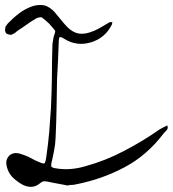

<svg xmlns="http://www.w3.org/2000/svg" viewBox="-39 -767 691 769"><path d="M154.3 -39.1Q145.5 -41 138.7 -41Q130.9 -41 123 -34.2Q104.5 -18.6 85 -18.6Q65.4 -18.6 45.9 -30.3Q26.4 -42 9.8 -58.6Q-5.9 -75.2 -11.7 -99.6Q-18.6 -126 -2.9 -142.6Q13.7 -159.2 41 -151.4Q57.6 -146.5 73.2 -139.6Q88.9 -131.8 103.5 -124Q132.8 -110.4 137.7 -112.3Q143.6 -113.3 147.5 -146.5Q154.3 -193.4 158.2 -239.3Q162.1 -286.1 165 -333Q168 -395.5 168.9 -459Q168.9 -521.5 170.9 -584Q170.9 -592.8 172.9 -601.6Q174.8 -610.4 175.8 -619.1Q177.7 -626 180.7 -633.8Q183.6 -642.6 180.7 -645.5Q169.9 -659.2 157.2 -672.9Q143.6 -685.5 129.9 -696.3Q126 -699.2 118.2 -697.3Q109.4 -695.3 104.5 -692.4Q85.9 -681.6 68.4 -668.9Q50.8 -656.2 32.2 -644.5Q26.4 -639.6 20.5 -634.8Q13.7 -630.9 6.8 -627.9Q2.9 -627 -3.9 -628.9Q-10.7 -630.9 -14.6 -633.8Q-17.6 -637.7 -18.6 -644.5Q-18.6 -646.5 -18.6 -649.4Q-18.6 -653.3 -17.6 -656.2Q-17.6 -661.1 -13.7 -665Q-10.7 -668.9 -7.8 -672.9Q13.7 -695.3 38.1 -713.9Q63.5 -733.4 94.7 -743.2Q108.4 -747.1 121.1 -747.1Q130.9 -747.1 140.6 -745.1Q161.1 -738.3 178.7 -719.7Q188.5 -708 198.2 -696.3Q208 -684.6 216.8 -673.8Q244.1 -640.6 271.5 -633.8Q298.8 -627 337.9 -643.6Q353.5 -650.4 368.2 -659.2Q383.8 -668.9 399.4 -677.7Q402.3 -678.7 405.3 -678.7Q408.2 -677.7 411.1 -678.7Q410.2 -675.8 410.2 -673.8Q410.2 -670.9 409.2 -668.9Q382.8 -615.2 326.2 -597.7Q268.6 -580.1 218.8 -611.3Q205.1 -620.1 200.2 -618.2Q196.3 -616.2 196.3 -599.6Q194.3 -562.5 193.4 -525.4Q191.4 -488.3 189.5 -451.2Q188.5 -391.6 187.5 -333Q186.5 -273.4 183.6 -213.9Q182.6 -188.5 177.7 -164.1Q172.9 -138.7 167 -114.3Q165 -103.5 167 -99.6Q169.9 -95.7 178.7 -93.8Q210 -87.9 240.2 -89.8Q270.5 -91.8 300.8 -100.6Q382.8 -123 457 -162.1Q531.2 -200.2 600.6 -249Q607.4 -252.9 615.2 -256.8Q623 -260.7 630.9 -264.6Q632.8 -259.8 632.8 -255.9Q632.8 -250 628.9 -246.1Q622.1 -239.3 616.2 -232.4Q549.8 -144.5 459 -96.7Q369.1 -48.8 263.7 -28.3Q255.9 -26.4 248 -26.4Q240.2 -26.4 233.4 -25.4Q234.4 -25.4 234.4 -25.4Q235.4 -24.4 235.4 -23.4Q214.8 -27.3 194.3 -31.2Q174.8 -34.2 154.3 -39.1Z"/></svg>

Font: Yuremane_body
Style: Regular
Weight: 400
Version: Version 1.0